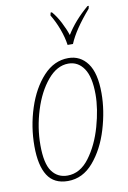

<svg xmlns="http://www.w3.org/2000/svg" viewBox="-87 -819 587 882"><g transform="rotate(-10 206.0 -378.0)"><path d="M33 -174Q33 -265 61 -351Q89 -437 139.5 -491.5Q190 -546 256 -546Q312 -546 345.5 -500.5Q379 -455 379 -361Q379 -280 353 -193.5Q327 -107 277 -48.5Q227 10 158 10Q93 10 63 -37Q33 -84 33 -174ZM351 -360Q351 -442 324 -481.5Q297 -521 252 -521Q199 -521 155 -468.5Q111 -416 86 -335.5Q61 -255 61 -174Q61 -88 87.5 -51.5Q114 -15 160 -15Q219 -15 262 -72.5Q305 -130 328 -211.5Q351 -293 351 -360ZM210 -753 213 -766H219Q239 -743 256 -710Q273 -677 282 -649Q320 -711 385 -766H391L388 -753Q315 -669 289 -606H264Q259 -642 244.5 -681Q230 -720 210 -753Z"/></g></svg>

Font: Noto Serif CondThin
Style: Italic
Weight: 250
Width: 3
Italic angle: -12°
Designer: Monotype Design Team
Foundry: Monotype Imaging Inc.
Version: Version 1.001